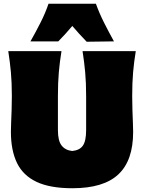

<svg xmlns="http://www.w3.org/2000/svg" viewBox="-20 -985 766 1021"><path d="M365 16Q246 16 174.2 -18Q102.5 -52 70.2 -118.8Q38 -185.5 38 -284Q38 -301.5 39.2 -332.5Q40.5 -363.5 41.8 -400.8Q43 -438 43 -474Q43 -545.5 38 -600.5Q33 -655.5 24 -713H307Q297.5 -655.5 292.8 -600.5Q288 -545.5 288 -474V-293Q288 -236 307.8 -211Q327.5 -186 364 -182Q404 -186 421 -211Q438 -236 438 -293V-474Q438 -545.5 433 -600.5Q428 -655.5 419 -713H702Q692.5 -655.5 687.8 -600.5Q683 -545.5 683 -474Q683 -438 684.2 -400Q685.5 -362 686.8 -330.5Q688 -299 688 -283Q688 -131.5 609.5 -57.8Q531 16 365 16ZM142 -765Q170 -814.5 195.5 -864.8Q221 -915 238 -965H490Q508 -915 533.2 -864.8Q558.5 -814.5 586 -765L441 -763Q400.5 -804.5 364.5 -847Q329 -804.5 290 -765Z"/></svg>

Font: Commissioner Flair Black
Style: Regular
Weight: 900
Designer: Kostas Bartsokas
Foundry: Kostas Bartsokas
Version: Version 1.000; ttfautohint (v1.8.3)